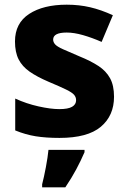

<svg xmlns="http://www.w3.org/2000/svg" viewBox="-20 -579 546 820"><path d="M467 -166Q467 -85 410.5 -37.5Q354 10 234 10Q176 10 132.5 3Q89 -4 45 -22V-158Q93 -136 145 -124.5Q197 -113 233 -113Q271 -113 288 -123Q305 -133 305 -151Q305 -164 296.5 -174Q288 -184 262.5 -196.5Q237 -209 187 -230Q138 -251 106.5 -273Q75 -295 59.5 -325.5Q44 -356 44 -402Q44 -480 104.5 -519.5Q165 -559 265 -559Q318 -559 365 -548Q412 -537 462 -514L414 -400Q373 -418 334.5 -429Q296 -440 265 -440Q207 -440 207 -410Q207 -399 215.5 -389.5Q224 -380 248.5 -369Q273 -358 320 -338Q367 -319 400 -297.5Q433 -276 450 -245Q467 -214 467 -166ZM341 71Q325 108 305.5 144.5Q286 181 259 221H160V208Q168 177 176 134.5Q184 92 187 61H341Z"/></svg>

Font: Noto Sans Myanmar ExtraBold
Style: Regular
Weight: 800
Designer: Monotype Design Team
Foundry: Monotype Imaging Inc.
Version: Version 2.107; ttfautohint (v1.8.4.7-5d5b)